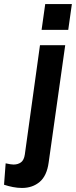

<svg xmlns="http://www.w3.org/2000/svg" viewBox="-104 -717 376 951"><path d="M5 214Q-17 214 -40 209.5Q-63 205 -84 198L-76 92Q-63 95 -53 96.5Q-43 98 -37 98Q-15 98 0 87Q15 76 19 48L94 -493H219L137 88Q128 154 92.5 184Q57 214 5 214ZM102 -569 120 -697H252L234 -569Z"/></svg>

Font: Hanken Grotesk
Style: Bold Italic
Weight: 700
Italic angle: -8°
Designer: Alfredo Marco Pradil
Foundry: Hanken Design Co.
Version: Version 3.013